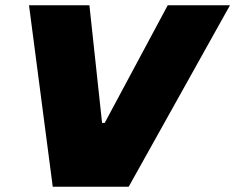

<svg xmlns="http://www.w3.org/2000/svg" viewBox="-20 -708 892 728"><path d="M180 0 90 -688H319L367 -242H377L616 -688H852L468 0Z"/></svg>

Font: Saira Expanded ExtraBold
Style: Italic
Weight: 800
Width: 7
Italic angle: -12°
Designer: Hector Gatti with collaboration of the Omnibus-Type team
Foundry: Omnibus-Type
Version: Version 1.101